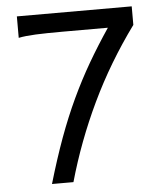

<svg xmlns="http://www.w3.org/2000/svg" viewBox="-52 -759 689 805"><g transform="rotate(-5 293.0 -356.5)"><path d="M224.6 0H134.3Q164.6 -103.5 196 -189.5Q227.5 -275.4 262.5 -349.9Q297.4 -424.3 337.4 -493.2Q377.4 -562 424.8 -632.3H234.4Q165.5 -632.3 121.1 -630.4Q76.7 -628.4 48.8 -622.6V-712.9H532.2V-634.8Q423.8 -486.3 347.9 -327.1Q272 -168 224.6 0Z"/></g></svg>

Font: Kanchenjunga
Style: Regular
Weight: 400
Designer: Becca Hirsbrunner Spalinger
Foundry: SIL International
Version: Version 2.001